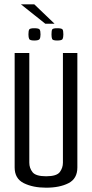

<svg xmlns="http://www.w3.org/2000/svg" viewBox="-20 -866 428 891"><path d="M194 5Q133 5 90.5 -16Q48 -37 48 -89V-620H116V-111Q116 -86 131 -67Q146 -48 194 -48Q243 -48 257.5 -67.5Q272 -87 272 -111V-620H339V-89Q339 -37 298 -16Q257 5 194 5ZM245 -678Q225 -678 222 -685Q219 -692 219 -706Q219 -723 222 -729Q225 -735 245 -735Q267 -735 270.5 -729Q274 -723 274 -706Q274 -692 270.5 -685Q267 -678 245 -678ZM139 -678Q119 -678 115.5 -685Q112 -692 112 -706Q112 -723 115.5 -729Q119 -735 139 -735Q160 -735 164 -729Q168 -723 168 -706Q168 -692 164 -685Q160 -678 139 -678ZM190 -756 77 -846H139L233 -756Z"/></svg>

Font: Smooch Sans Medium
Style: Regular
Weight: 500
Designer: Robert E. Leuschke
Foundry: Robert E. Leuschke
Version: Version 1.010; ttfautohint (v1.8.3)